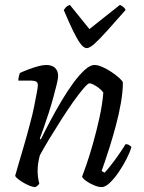

<svg xmlns="http://www.w3.org/2000/svg" viewBox="-20 -766 588 786"><path d="M124 0Q116 0 103 -5Q90 -10 77 -17.5Q64 -25 54 -33Q44 -41 42 -46Q46 -61 55.5 -93Q65 -125 78 -169.5Q91 -214 104 -264Q113 -296 119.5 -329Q126 -362 130.5 -386Q135 -410 135 -417Q135 -428 128 -432Q121 -436 108 -436H55Q55 -444 57 -452.5Q59 -461 61 -467Q78 -475 98 -482.5Q118 -490 137 -495Q156 -500 169 -500Q193 -500 205.5 -488Q218 -476 218 -454Q218 -445 212.5 -422Q207 -399 198.5 -368Q190 -337 179.5 -304Q169 -271 159 -243Q149 -215 143 -199L147 -195Q164 -230 185.5 -270.5Q207 -311 231 -351.5Q255 -392 279.5 -425.5Q304 -459 326.5 -479.5Q349 -500 367 -500Q381 -500 400 -491.5Q419 -483 437.5 -470.5Q456 -458 469 -446Q482 -434 483 -428Q483 -391 475 -345Q467 -299 454.5 -252.5Q442 -206 429.5 -166Q417 -126 407.5 -99Q398 -72 396 -66L408 -59Q417 -68 433.5 -89Q450 -110 467 -134.5Q484 -159 494 -176Q503 -176 509.5 -171.5Q516 -167 518 -164Q512 -143 498 -115.5Q484 -88 466 -61.5Q448 -35 429.5 -17.5Q411 0 396 0Q383 0 365 -7.5Q347 -15 333 -25Q319 -35 316 -43Q321 -55 333.5 -91Q346 -127 360.5 -178Q375 -229 387 -283.5Q399 -338 403 -387Q396 -397 385 -405.5Q374 -414 363 -419.5Q352 -425 346 -425Q340 -425 321.5 -403.5Q303 -382 279 -348Q255 -314 229.5 -274Q204 -234 181 -196Q158 -158 143 -130Q139 -115 136.5 -99Q134 -83 134 -68Q134 -55 135.5 -42Q137 -29 141 -14Q139 -11 135.5 -7.5Q132 -4 124 0ZM335 -569Q323 -569 309.5 -587Q296 -605 279 -640Q262 -675 241 -725Q245 -731 250 -736.5Q255 -742 266 -746L346 -647L471 -746Q480 -742 486.5 -736Q493 -730 494 -725Q450 -675 418.5 -640Q387 -605 367 -587Q347 -569 335 -569Z"/></svg>

Font: Texturina Medium 12pt Light
Style: Italic
Weight: 300
Italic angle: -11°
Version: Version 1.002